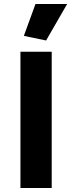

<svg xmlns="http://www.w3.org/2000/svg" viewBox="-20 -938 361 958"><path d="M238 0V-680H82V0ZM210 -736 315 -918H157L99 -759Z"/></svg>

Font: Catamaran Thin ExtraBold
Style: Regular
Weight: 800
Version: Version 2.000